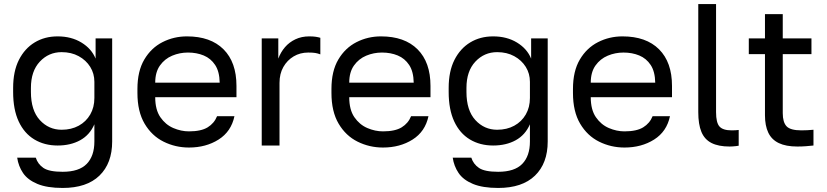

<svg xmlns="http://www.w3.org/2000/svg" viewBox="-20 -720 4090 950"><path d="M290 210Q213 210 165 190Q117 170 94 136Q71 102 65 60H157Q167 92 195 111Q223 130 290 130Q371 130 409 91Q447 52 447 -20V-105Q424 -52 376.5 -26Q329 0 265 0Q200 0 150 -30Q100 -60 72.5 -119Q45 -178 45 -265V-285Q45 -367 73.5 -423.5Q102 -480 151.5 -510Q201 -540 265 -540Q333 -540 383 -509.5Q433 -479 453 -430V-530H535V-20Q535 88 472 149Q409 210 290 210ZM285 -78Q333 -78 369.5 -98Q406 -118 426.5 -153.5Q447 -189 447 -235V-315Q447 -356 426.5 -389Q406 -422 369.5 -442Q333 -462 285 -462Q221 -462 177 -415Q133 -368 133 -285V-265Q133 -174 177 -126Q221 -78 285 -78Z M915 10Q848 10 789.5 -19Q731 -48 695.5 -108Q660 -168 660 -260V-280Q660 -368 694 -425.5Q728 -483 784 -511.5Q840 -540 905 -540Q1022 -540 1086 -476Q1150 -412 1150 -295V-239H748Q748 -177 773.5 -140Q799 -103 837.5 -86.5Q876 -70 915 -70Q975 -70 1007.5 -90Q1040 -110 1054 -145H1140Q1124 -69 1061.5 -29.5Q999 10 915 10ZM910 -460Q869 -460 832 -444.5Q795 -429 771.5 -396Q748 -363 748 -311H1067Q1066 -366 1044.5 -398.5Q1023 -431 988 -445.5Q953 -460 910 -460Z M1275 0V-530H1357V-430Q1369 -462 1390 -486.5Q1411 -511 1441.5 -525.5Q1472 -540 1510 -540Q1530 -540 1542.5 -538Q1555 -536 1565 -533V-451Q1552 -456 1539.5 -458Q1527 -460 1505 -460Q1465 -460 1433 -441Q1401 -422 1382 -388.5Q1363 -355 1363 -310V0Z M1875 10Q1808 10 1749.5 -19Q1691 -48 1655.5 -108Q1620 -168 1620 -260V-280Q1620 -368 1654 -425.5Q1688 -483 1744 -511.5Q1800 -540 1865 -540Q1982 -540 2046 -476Q2110 -412 2110 -295V-239H1708Q1708 -177 1733.5 -140Q1759 -103 1797.5 -86.5Q1836 -70 1875 -70Q1935 -70 1967.5 -90Q2000 -110 2014 -145H2100Q2084 -69 2021.5 -29.5Q1959 10 1875 10ZM1870 -460Q1829 -460 1792 -444.5Q1755 -429 1731.5 -396Q1708 -363 1708 -311H2027Q2026 -366 2004.5 -398.5Q1983 -431 1948 -445.5Q1913 -460 1870 -460Z M2445 210Q2368 210 2320 190Q2272 170 2249 136Q2226 102 2220 60H2312Q2322 92 2350 111Q2378 130 2445 130Q2526 130 2564 91Q2602 52 2602 -20V-105Q2579 -52 2531.5 -26Q2484 0 2420 0Q2355 0 2305 -30Q2255 -60 2227.5 -119Q2200 -178 2200 -265V-285Q2200 -367 2228.5 -423.5Q2257 -480 2306.5 -510Q2356 -540 2420 -540Q2488 -540 2538 -509.5Q2588 -479 2608 -430V-530H2690V-20Q2690 88 2627 149Q2564 210 2445 210ZM2440 -78Q2488 -78 2524.5 -98Q2561 -118 2581.5 -153.5Q2602 -189 2602 -235V-315Q2602 -356 2581.5 -389Q2561 -422 2524.5 -442Q2488 -462 2440 -462Q2376 -462 2332 -415Q2288 -368 2288 -285V-265Q2288 -174 2332 -126Q2376 -78 2440 -78Z M3070 10Q3003 10 2944.5 -19Q2886 -48 2850.5 -108Q2815 -168 2815 -260V-280Q2815 -368 2849 -425.5Q2883 -483 2939 -511.5Q2995 -540 3060 -540Q3177 -540 3241 -476Q3305 -412 3305 -295V-239H2903Q2903 -177 2928.5 -140Q2954 -103 2992.5 -86.5Q3031 -70 3070 -70Q3130 -70 3162.5 -90Q3195 -110 3209 -145H3295Q3279 -69 3216.5 -29.5Q3154 10 3070 10ZM3065 -460Q3024 -460 2987 -444.5Q2950 -429 2926.5 -396Q2903 -363 2903 -311H3222Q3221 -366 3199.5 -398.5Q3178 -431 3143 -445.5Q3108 -460 3065 -460Z M3590 5Q3535 5 3500.5 -12.5Q3466 -30 3450.5 -67.5Q3435 -105 3435 -165V-700H3523V-165Q3523 -113 3540 -94Q3557 -75 3600 -75Q3611 -75 3619 -75.5Q3627 -76 3635 -77V1Q3630 2 3621.5 3Q3613 4 3604.5 4.5Q3596 5 3590 5Z M3925 5Q3869 5 3833.5 -12Q3798 -29 3781.5 -63.5Q3765 -98 3765 -150V-452H3685V-530H3765V-650H3853V-530H3995V-452H3853V-160Q3853 -115 3872 -95Q3891 -75 3945 -75Q3975 -75 4005 -78V0Q3986 2 3967 3.5Q3948 5 3925 5Z"/></svg>

Font: Golos Text
Style: Regular
Weight: 400
Designer: A.Korolkova, Vitaly Kuzmin
Foundry: ParaType Ltd
Version: Version 2.004